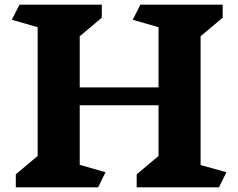

<svg xmlns="http://www.w3.org/2000/svg" viewBox="-20 -807 1025 826"><path d="M922 -1H568V-57L662 -136V-354H323V-98L434 -66L402 -1H48V-57L142 -136V-690L31 -722L64 -787H418V-731L323 -651V-431H662V-690L551 -722L584 -787H938V-731L843 -651V-97L954 -66Z"/></svg>

Font: Inknut Antiqua
Style: Bold
Weight: 700
Designer: Claus Eggers Sørensen
Foundry: Claus Eggers Sørensen
Version: Version 1.003; ttfautohint (v1.8.2) -l 8 -r 50 -G 200 -x 14 